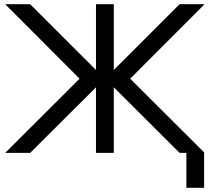

<svg xmlns="http://www.w3.org/2000/svg" viewBox="-20 -735 1073 926"><path d="M878.9 170.9V2.4H846.2L528.8 -314V2.4H442.9V-314L125.5 2.4H4.9L363.8 -355.5L4.9 -714.8H125.5L442.9 -397.5V-714.8H528.8V-397.5L846.2 -714.8H966.8L607.9 -355.5L966.8 2.4H964.4V170.9Z"/></svg>

Font: Proletarsk
Style: Regular
Weight: 400
Designer: Peter Wiegel, original typeface by Carl Albert Fahrenwaldt 1901
Foundry: Peter Wiegel
Version: Version 1.000 2010 initial release